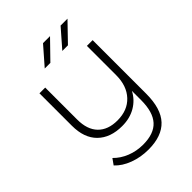

<svg xmlns="http://www.w3.org/2000/svg" viewBox="-257 -855 1182 1182"><g transform="rotate(-45 334.5 -263.5)"><path d="M563 -522H513V-267C513 -205 495.8 -155.7 461.5 -119C427.2 -82.3 380.7 -64 322 -64C267.3 -64 225 -79.3 195 -110C165 -140.7 150 -185.3 150 -244V-522H100V-240C100 -168.7 119.3 -114 158 -76C196.7 -38 250 -19 318 -19C362.7 -19 401.8 -28.8 435.5 -48.5C469.2 -68.2 495 -95.3 513 -130V-50C513 19.3 498 70.5 468 103.5C438 136.5 391.3 153 328 153C290 153 254.3 146.3 221 133C187.7 119.7 159.3 101 136 77L109 115C133 141 164.7 161.3 204 176C243.3 190.7 285.3 198 330 198C408 198 466.3 177.3 505 136C543.7 94.7 563 30.7 563 -56ZM334 -725 231 -607H280L395 -725ZM487 -725 384 -607H433L547 -725Z"/></g></svg>

Font: Montserrat Custom ExtraLight
Style: Regular
Weight: 300
Designer: Julieta Ulanovsky
Foundry: Julieta Ulanovsky
Version: Version 7.200